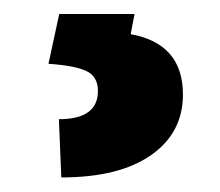

<svg xmlns="http://www.w3.org/2000/svg" viewBox="-20 -23 308 269"><path d="M168.5 -3.4 163.1 24.9Q236.3 38.1 236.3 109.4Q236.3 163.1 191.7 194.3Q147 225.6 65.9 225.6L62.5 144Q117.2 144 117.2 104.5Q117.2 84 100.8 76.4Q84.5 68.8 47.9 66.4L63 -3.4Z"/></svg>

Font: Robotiche
Style: Bold
Weight: 700
Designer: Google
Version: Version 2.001150; 2014